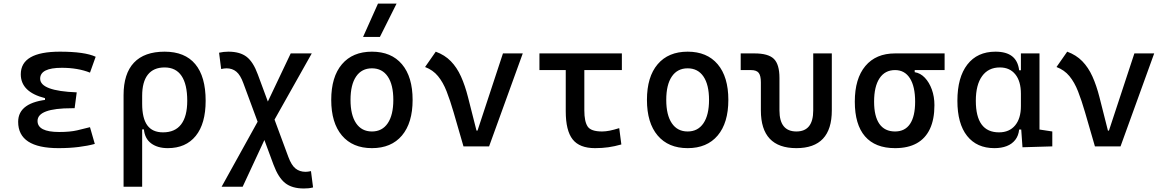

<svg xmlns="http://www.w3.org/2000/svg" viewBox="-20 -815 6485 1069"><path d="M305.7 9.8Q81.1 9.8 81.1 -136.7Q81.1 -247.1 257.8 -261.7L407.2 -300.8L395.5 -212.4H379.9Q189 -212.4 189 -141.6Q189 -80.1 309.6 -80.1Q370.1 -80.1 409.9 -89.4Q449.7 -98.6 481 -106.9L507.8 -13.7Q468.8 -2.9 417.7 3.4Q366.7 9.8 305.7 9.8ZM230.5 -212.4V-268.6Q95.7 -302.7 95.7 -401.4Q95.7 -527.3 313.5 -527.3Q451.7 -527.3 512.7 -499L481 -410.6Q413.6 -437.5 324.2 -437.5Q203.6 -437.5 203.6 -377Q203.6 -308.6 407.2 -300.8L395.5 -212.4Z M914.1 9.8Q857.4 9.8 821.8 -16.6Q786.1 -43 781.2 -94.7H736.3L771.5 -237.3Q771.5 -156.7 800 -117.4Q828.6 -78.1 887.7 -78.1Q954.6 -78.1 988.5 -122.6Q1022.5 -167 1022.5 -253.9Q1022.5 -345.7 990.7 -392.6Q959 -439.5 896.5 -439.5Q835 -439.5 803.2 -399.4Q771.5 -359.4 771.5 -281.2L668 -285.6Q668 -404.8 725.8 -466.1Q783.7 -527.3 896.5 -527.3Q1009.3 -527.3 1067.1 -458Q1125 -388.7 1125 -253.9Q1125 -126.5 1069.8 -58.3Q1014.6 9.8 914.1 9.8ZM668 224.6V-285.6H771.5V224.6Z M1671.4 234.4Q1606 234.4 1567.9 204.3Q1529.8 174.3 1502.9 102.1L1335 -351.6Q1318.4 -397.5 1295.9 -416Q1273.4 -434.6 1241.7 -434.6Q1228.5 -434.6 1211.4 -430.7L1199.7 -521.5Q1224.6 -527.3 1251.5 -527.3Q1315.9 -527.3 1353 -498.8Q1390.1 -470.2 1415.5 -400.4L1585.4 58.6Q1602.5 105 1625.5 123.3Q1648.4 141.6 1681.2 141.6Q1688 141.6 1695.1 140.6Q1702.1 139.6 1711.4 137.7L1723.1 228.5Q1709.5 231.9 1697.8 233.2Q1686 234.4 1671.4 234.4ZM1213.9 224.6 1439.5 -182.6 1598.6 -517.6H1715.8L1487.3 -111.3L1331.1 224.6Z M2050.8 9.8Q1943.4 9.8 1883.8 -60.5Q1824.2 -130.9 1824.2 -258.8Q1824.2 -387.2 1883.8 -457.3Q1943.4 -527.3 2050.8 -527.3Q2158.7 -527.3 2218 -457.3Q2277.3 -387.2 2277.3 -258.8Q2277.3 -130.9 2218 -60.5Q2158.7 9.8 2050.8 9.8ZM2050.8 -83Q2107.9 -83 2138.9 -128.9Q2169.9 -174.8 2169.9 -258.8Q2169.9 -343.3 2138.9 -388.9Q2107.9 -434.6 2050.8 -434.6Q1993.7 -434.6 1962.6 -388.9Q1931.6 -343.3 1931.6 -258.8Q1931.6 -174.8 1962.6 -128.9Q1993.7 -83 2050.8 -83ZM2001.5 -609.4 2084.5 -794.9H2188L2095.2 -609.4Z M2560.5 0 2629.9 -87.9H2638.7L2780.3 -517.6H2890.6L2703.1 0ZM2560.5 0 2505.4 -190.4Q2486.3 -255.9 2466.6 -306.4Q2446.8 -356.9 2418.7 -391.1Q2390.6 -425.3 2346.7 -441.9L2406.2 -527.3Q2456.5 -508.8 2490.2 -474.1Q2523.9 -439.5 2546.6 -389.2Q2569.3 -338.9 2585.9 -273.4L2645.5 -38.6Z M3293 9.8Q3206.5 9.8 3168.2 -39.1Q3129.9 -87.9 3129.9 -195.3V-517.6H3233.4V-200.2Q3233.4 -138.7 3251.7 -110.8Q3270 -83 3332 -83Q3352.1 -83 3375 -87.6Q3397.9 -92.3 3427.7 -101.6L3439.5 -10.7Q3401.9 0 3367.2 4.9Q3332.5 9.8 3293 9.8ZM2983.4 -424.8V-517.6H3442.4V-424.8Z M3808.6 9.8Q3701.2 9.8 3641.6 -60.5Q3582 -130.9 3582 -258.8Q3582 -387.2 3641.6 -457.3Q3701.2 -527.3 3808.6 -527.3Q3916.5 -527.3 3975.8 -457.3Q4035.2 -387.2 4035.2 -258.8Q4035.2 -130.9 3975.8 -60.5Q3916.5 9.8 3808.6 9.8ZM3808.6 -83Q3865.7 -83 3896.7 -128.9Q3927.7 -174.8 3927.7 -258.8Q3927.7 -343.3 3896.7 -388.9Q3865.7 -434.6 3808.6 -434.6Q3751.5 -434.6 3720.5 -388.9Q3689.5 -343.3 3689.5 -258.8Q3689.5 -174.8 3720.5 -128.9Q3751.5 -83 3808.6 -83Z M4414.1 9.8Q4216.3 9.8 4216.3 -200.2V-356.4Q4216.3 -394 4204.1 -409.4Q4191.9 -424.8 4161.6 -424.8H4104V-517.6H4181.2Q4257.8 -517.6 4288.8 -487.1Q4319.8 -456.5 4319.8 -380.9V-200.2Q4319.8 -83 4414.1 -83Q4507.8 -83 4507.8 -200.2V-517.6H4611.3V-200.2Q4611.3 9.8 4414.1 9.8Z M4963.4 9.8Q4853 9.8 4796.1 -55.9Q4739.3 -121.6 4739.3 -249Q4739.3 -377.4 4798.1 -447.5Q4856.9 -517.6 4963.4 -517.6L5072.8 -486.8V-413.1Q5104.5 -408.2 5129.2 -382.3Q5153.8 -356.4 5168.2 -316.7Q5182.6 -276.9 5182.6 -229.5Q5182.6 -150.9 5157.7 -97.7Q5132.8 -44.4 5084.2 -17.3Q5035.6 9.8 4963.4 9.8ZM4963.4 -83Q5018.6 -83 5046.9 -125.2Q5075.2 -167.5 5075.2 -249Q5075.2 -333.5 5046.1 -379.2Q5017.1 -424.8 4963.4 -424.8Q4907.2 -424.8 4877 -379.2Q4846.7 -333.5 4846.7 -249Q4846.7 -167.5 4876.2 -125.2Q4905.8 -83 4963.4 -83ZM4963.4 -424.8V-517.6H5239.3V-424.8Z M5516.6 9.8Q5418.5 9.8 5364.5 -58.3Q5310.5 -126.5 5310.5 -253.9Q5310.5 -384.3 5366 -455.8Q5421.4 -527.3 5522.5 -527.3Q5582.5 -527.3 5615.2 -501.7Q5647.9 -476.1 5654.3 -423.8H5694.3L5664.1 -293Q5664.1 -362.3 5633.1 -400.9Q5602.1 -439.5 5546.9 -439.5Q5482.9 -439.5 5448 -391.1Q5413.1 -342.8 5413.1 -253.9Q5413.1 -78.1 5542 -78.1Q5599.6 -78.1 5631.8 -116.7Q5664.1 -155.3 5664.1 -224.6V-252L5699.2 -93.8H5654.3Q5650.9 -59.6 5632.8 -36.4Q5614.7 -13.2 5585.2 -1.7Q5555.7 9.8 5516.6 9.8ZM5672.9 4.9 5664.1 -119.1V-239.3L5767.6 -210V-93.8L5838.9 -83V0ZM5664.1 -146.5V-517.6H5767.6V-175.8Z M6076.2 0 6145.5 -87.9H6154.3L6295.9 -517.6H6406.2L6218.8 0ZM6076.2 0 6021 -190.4Q6002 -255.9 5982.2 -306.4Q5962.4 -356.9 5934.3 -391.1Q5906.2 -425.3 5862.3 -441.9L5921.9 -527.3Q5972.2 -508.8 6005.9 -474.1Q6039.6 -439.5 6062.3 -389.2Q6085 -338.9 6101.6 -273.4L6161.1 -38.6Z"/></svg>

Font: Cascadia Code
Style: Regular
Weight: 400
Monospace: yes
Designer: Aaron Bell
Foundry: Saja Typeworks
Version: Version 2106.017